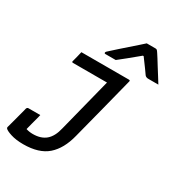

<svg xmlns="http://www.w3.org/2000/svg" viewBox="-241 -950 1197 1295"><g transform="rotate(30 357.0 -303.0)"><path d="M167 -534H537Q549 -534 545 -523Q514 -399 482 -275.5Q450 -152 418 -27Q390 85 324.5 142.5Q259 200 137 200Q80 200 39.5 187Q-1 174 -10 162Q-13 157 -12 153Q-6 131 1.5 103Q9 75 16 48.5Q23 22 28 3.5Q33 -15 33 -17Q37 -28 47 -28H139L135 -11Q126 23 118 53Q110 83 106 100Q130 108 159 108Q222 108 259.5 76Q297 44 313 -25Q340 -130 366 -234Q392 -338 419 -443H154Q143 -443 147 -454Q152 -474 157.5 -494Q163 -514 167 -534ZM519 -806H587Q595 -806 599.5 -802Q604 -798 613 -784Q619 -775 632 -754.5Q645 -734 661.5 -707Q678 -680 695.5 -653Q713 -626 726 -604H648Q630 -604 621 -615Q614 -626 594 -653Q574 -680 544 -721H538Q490 -681 456 -653.5Q422 -626 394 -604H314Q304 -604 306 -613Q307 -617 311.5 -621.5Q316 -626 333 -641Q348 -655 373.5 -677.5Q399 -700 427.5 -725Q456 -750 481 -772Q506 -794 519 -806Z"/></g></svg>

Font: Recursive Mn Lnr St Med
Style: Italic
Weight: 500
Italic angle: -15°
Monospace: yes
Version: Version 1.079;hotconv 1.0.112;makeotfexe 2.5.65598; ttfautoh